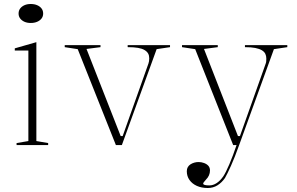

<svg xmlns="http://www.w3.org/2000/svg" viewBox="-20 -726 1486 961"><path d="M134 -611Q116 -611 102.5 -617Q89 -623 81 -633.5Q73 -644 73 -658Q73 -673 81 -683.5Q89 -694 102.5 -700Q116 -706 134 -706Q152 -706 166 -700Q180 -694 188 -683.5Q196 -673 196 -658Q196 -644 188 -633.5Q180 -623 166 -617Q152 -611 134 -611ZM63 0V-10L122 -20V-473H54V-484L162 -515V-20L221 -10V0Z M560 0 369 -480 304 -490V-500H483V-490L413 -481L584 -45H594L723 -408Q725 -413 726 -420Q727 -427 727 -434Q727 -448 721.5 -458Q716 -468 703.5 -475.5Q691 -483 670.5 -486.5Q650 -490 619 -490V-500H831V-490L764 -480L590 0Z M1020 215Q989 215 965.5 204.5Q942 194 928.5 175Q915 156 915 131Q915 119 920 110.5Q925 102 933.5 96.5Q942 91 952.5 88Q963 85 974 85Q988 85 1001.5 90Q1015 95 1023 104Q1031 113 1031 127Q1031 140 1026 151.5Q1021 163 1011 173Q1004 181 1000.5 185.5Q997 190 997 193Q997 202 1028 202Q1047 202 1065 190Q1083 178 1098 156Q1110 138 1128 96Q1146 54 1164 0H1147L957 -480L891 -490V-500H1070V-490L1001 -481L1171 -45H1181L1310 -408Q1312 -413 1312.5 -419.5Q1313 -426 1313 -433Q1313 -446 1308 -456.5Q1303 -467 1290.5 -474.5Q1278 -482 1257.5 -486Q1237 -490 1206 -490V-500H1418V-490L1351 -480L1177 0Q1155 62 1136 104Q1117 146 1106 165Q1090 188 1068.5 201.5Q1047 215 1020 215Z"/></svg>

Font: Kalnia ExtraLight
Style: Regular
Weight: 250
Designer: Frida Medrano
Foundry: Frida Medrano
Version: Version 1.105